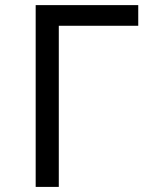

<svg xmlns="http://www.w3.org/2000/svg" viewBox="-20 -734 640 754"><path d="M522.9 -713.9V-632.8H210.9V0H120.1V-713.9Z"/></svg>

Font: Droid Sans Mono
Style: Regular
Weight: 400
Monospace: yes
Foundry: Ascender Corporation
Version: Version 1.00 build 112